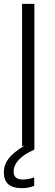

<svg xmlns="http://www.w3.org/2000/svg" viewBox="-27 -760 287 1000"><path d="M88 -740H152V19Q95 45 69.5 73.5Q44 102 44 134Q44 175 92 175Q120 175 151 164V208Q122 220 86 220Q-7 220 -7 138Q-7 99 17 67Q41 35 98 0H88Z"/></svg>

Font: Encode Sans Narrow
Style: Light
Weight: 300
Designer: Pablo Impallari, Andres Torresi
Foundry: Pablo Impallari, Andres Torresi
Version: Version 1.000; ttfautohint (v1.00) -l 8 -r 50 -G 200 -x 14 -